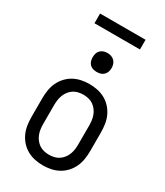

<svg xmlns="http://www.w3.org/2000/svg" viewBox="-223 -998 945 1097"><g transform="rotate(30 250.0 -449.5)"><path d="M250 8Q223 8 196.5 2.5Q170 -3 146.5 -16Q123 -29 104.5 -49.5Q86 -70 75 -94.5Q64 -119 60 -146Q56 -173 56 -200V-320Q56 -347 60 -374Q64 -401 75 -425.5Q86 -450 104.5 -470.5Q123 -491 146.5 -504Q170 -517 196.5 -522.5Q223 -528 250 -528Q277 -528 303.5 -522.5Q330 -517 353.5 -504Q377 -491 395.5 -470.5Q414 -450 425 -425.5Q436 -401 440 -374Q444 -347 444 -320V-200Q444 -173 440 -146Q436 -119 425 -94.5Q414 -70 395.5 -49.5Q377 -29 353.5 -16Q330 -3 303.5 2.5Q277 8 250 8ZM250 -62Q267 -62 284 -66Q301 -70 315 -79.5Q329 -89 339.5 -103Q350 -117 356 -133Q362 -149 364 -166Q366 -183 366 -200V-320Q366 -337 364 -354Q362 -371 356 -387Q350 -403 339.5 -417Q329 -431 315 -440.5Q301 -450 284 -454Q267 -458 250 -458Q233 -458 216 -454Q199 -450 185 -440.5Q171 -431 160.5 -417Q150 -403 144 -387Q138 -371 136 -354Q134 -337 134 -320V-200Q134 -183 136 -166Q138 -149 144 -133Q150 -117 160.5 -103Q171 -89 185 -79.5Q199 -70 216 -66Q233 -62 250 -62ZM250 -608Q237 -608 225 -611.5Q213 -615 204 -624Q195 -633 191.5 -645Q188 -657 188 -670Q188 -683 191.5 -695Q195 -707 204 -716Q213 -725 225 -729Q237 -733 250 -733Q263 -733 275 -729Q287 -725 296 -716Q305 -707 309 -695Q313 -683 313 -670Q313 -657 309 -645Q305 -633 296 -624Q287 -615 275 -611.5Q263 -608 250 -608ZM400 -843H100V-907H400Z"/></g></svg>

Font: HulyMono
Style: Regular
Weight: 400
Monospace: yes
Designer: Belleve Invis
Foundry: Belleve Invis
Version: Version 33.2.5; ttfautohint (v1.8.4)